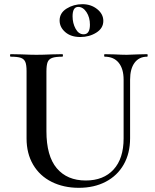

<svg xmlns="http://www.w3.org/2000/svg" viewBox="-20 -884 741 918"><path d="M480 -613Q478 -613 478 -619Q478 -625 480 -625L526 -624Q564 -622 586 -622Q604 -622 640 -624L684 -625Q686 -625 686 -619Q686 -613 684 -613Q645 -613 623.5 -584Q602 -555 602 -503V-223Q602 -151 571.5 -97.5Q541 -44 485.5 -15Q430 14 357 14Q284 14 227 -14.5Q170 -43 138.5 -96.5Q107 -150 107 -222V-544Q107 -574 101 -588Q95 -602 79.5 -607.5Q64 -613 31 -613Q28 -613 28 -619Q28 -625 31 -625L83 -624Q127 -622 154 -622Q184 -622 228 -624L278 -625Q281 -625 281 -619Q281 -613 278 -613Q245 -613 229 -607Q213 -601 207.5 -586.5Q202 -572 202 -542V-257Q202 -138 251.5 -79.5Q301 -21 390 -21Q475 -21 523 -73.5Q571 -126 571 -222V-503Q571 -555 547.5 -584Q524 -613 480 -613ZM265 -786Q265 -822 298.5 -843Q332 -864 374 -864Q415 -864 444.5 -840.5Q474 -817 474 -784Q474 -749 440.5 -728Q407 -707 364 -707Q319 -707 292 -730.5Q265 -754 265 -786ZM410 -766Q410 -801 393.5 -826Q377 -851 354 -851Q327 -851 327 -806Q327 -773 341.5 -746.5Q356 -720 380 -720Q410 -720 410 -766Z"/></svg>

Font: Cormorant Garamond SemiBold
Style: Regular
Weight: 600
Designer: Christian Thalmann (Catharsis Fonts)
Foundry: Catharsis Fonts
Version: Version 4.000